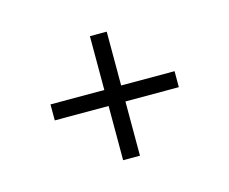

<svg xmlns="http://www.w3.org/2000/svg" viewBox="-56 -618 526 441"><g transform="rotate(-15 207.5 -397.5)"><path d="M188 -250V-379H60V-417H188V-545H228V-417H355V-379H228V-250Z"/></g></svg>

Font: Big Shoulders Stencil Text SC Thin
Style: Regular
Weight: 100
Designer: Patric King
Foundry: XO Type Co
Version: Version 2.001